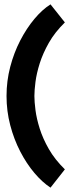

<svg xmlns="http://www.w3.org/2000/svg" viewBox="-20 -704 318 882"><path d="M278 -601Q232 -556 204.5 -507.5Q177 -459 162.5 -413Q148 -367 143 -328Q138 -289 138 -263Q138 -237 143 -198Q148 -159 162.5 -113Q177 -67 204.5 -19Q232 29 278 74L212 158Q174 133 138 90.5Q102 48 73 -8Q44 -64 27 -129Q10 -194 10 -263Q10 -332 27 -397Q44 -462 73 -518Q102 -574 138 -617Q174 -660 212 -684Z"/></svg>

Font: Podkova ExtraBold
Style: Regular
Weight: 800
Designer: Ilya Yudin
Foundry: Cyreal (www.cyreal.org)
Version: Version 2.103